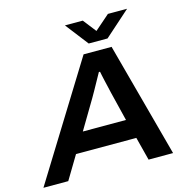

<svg xmlns="http://www.w3.org/2000/svg" viewBox="-154 -995 1086 1113"><g transform="rotate(-15 389.5 -438.5)"><path d="M-30 0 395 -687H563L748 0H601L565 -140H203L119 0ZM275 -256H534L491 -431Q488 -446 483 -466Q478 -486 473.5 -506.5Q469 -527 465.5 -543Q462 -559 461 -565H454Q443 -545 428.5 -519Q414 -493 400.5 -468.5Q387 -444 378 -429ZM707 -877 553 -740H440L334 -877H441L527 -767H466L592 -877Z"/></g></svg>

Font: Archivo SemiExpanded SemiBold
Style: Italic
Weight: 600
Width: 6
Italic angle: -10°
Designer: Hector Gatti
Foundry: Omnibus-Type
Version: Version 2.001